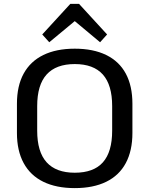

<svg xmlns="http://www.w3.org/2000/svg" viewBox="-20 -958 767 986"><path d="M364 8Q269 8 202.5 -24.5Q136 -57 101.5 -120.5Q67 -184 67 -275V-425Q67 -517 101.5 -580Q136 -643 202.5 -675.5Q269 -708 364 -708Q459 -708 525.5 -675.5Q592 -643 626 -580Q660 -517 660 -425V-275Q660 -184 626 -120.5Q592 -57 525.5 -24.5Q459 8 364 8ZM364 -71Q461 -71 508.5 -124.5Q556 -178 556 -287V-413Q556 -522 508 -575.5Q460 -629 364 -629Q268 -629 219.5 -575.5Q171 -522 171 -413V-287Q171 -178 219.5 -124.5Q268 -71 364 -71ZM197 -781 341 -938H386L530 -781L494 -741L337 -872H391L233 -741Z"/></svg>

Font: Pathway Extreme Medium
Style: Regular
Weight: 500
Designer: Eduardo Rodriguez Tunni
Foundry: Eduardo Rodriguez Tunni
Version: Version 1.001;gftools[0.9.26]